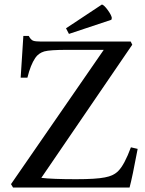

<svg xmlns="http://www.w3.org/2000/svg" viewBox="-20 -835 646 855"><path d="M478 -755 476 -747 287 -684 274 -709 434 -815Q444 -812 460 -790Q476 -768 478 -755ZM563 -179 593 -172Q569 -44 557 0H38L29 -15L442 -613H278Q202 -613 177 -606Q151 -598 137 -577Q116 -546 102 -489H72Q73 -513 78 -581Q83 -649 84 -675H108Q117 -658 127 -654Q137 -650 162 -650H562L569 -636L164 -43Q212 -37 319 -37Q408 -37 447 -45Q486 -52 507 -74Q534 -101 563 -179Z"/></svg>

Font: Shafarik
Style: Regular
Weight: 400
Version: Version 1.001; ttfautohint (v1.8.4.7-5d5b)